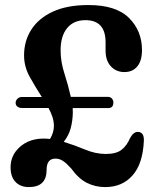

<svg xmlns="http://www.w3.org/2000/svg" viewBox="-20 -733 614 762"><path d="M22 -69Q22 -117.5 59.2 -150.2Q96.5 -183 153 -183Q165.5 -183 178.5 -181.5Q194 -206.5 194 -235Q193.5 -252.5 187.8 -269.8Q182 -287 172.5 -304.5H66Q56 -304.5 49 -310Q42 -315.5 42 -324.5Q42 -334 49.2 -341Q56.5 -348 66 -348H146Q121.5 -386 98.5 -427Q75.5 -468 75.5 -513.5Q75.5 -570 104 -615Q132.5 -660 189.2 -686.5Q246 -713 331 -713Q440.5 -713 492 -661.8Q543.5 -610.5 543.5 -534.5Q543.5 -492 525 -469.5Q506.5 -447 473.5 -447Q441.5 -447 420.2 -469.5Q399 -492 399 -532.5V-565Q399 -653 319 -653Q272 -653 246.2 -621.2Q220.5 -589.5 220.5 -533Q220.5 -488 235.8 -440.8Q251 -393.5 261 -348.5H409Q418.5 -348.5 424.2 -341.8Q430 -335 430 -326Q430 -304 409 -304H268.5Q269 -295 269 -286.5Q268.5 -253.5 260.5 -224Q252.5 -194.5 233 -170Q277 -156.5 318.2 -139.2Q359.5 -122 400 -122Q440.5 -122 461.8 -138Q483 -154 496.5 -185.5Q510.5 -210.5 527.5 -209.5Q552 -208.5 551 -175Q547 -83 506 -36.8Q465 9.5 397.5 9.5Q358.5 9.5 325 -7.2Q291.5 -24 262.5 -64.5Q244.5 -84.5 230.5 -94Q216.5 -103.5 200 -103.5Q165 -103.5 165 -59Q165 9.5 94.5 9.5Q61 9.5 41.5 -11Q22 -31.5 22 -69Z"/></svg>

Font: Fraunces 144pt SuperSoft SemiBold
Style: Regular
Weight: 600
Version: Version 1.000;[b76b70a41]